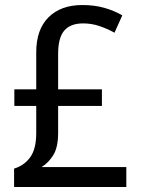

<svg xmlns="http://www.w3.org/2000/svg" viewBox="-20 -794 560 763"><path d="M307 -774Q355 -774 394 -763Q433 -752 466 -733L435 -664Q406 -680 375 -690.5Q344 -701 310 -701Q260 -701 235.5 -672.5Q211 -644 211 -580V-439H385V-373H211V-266Q211 -209 192 -178Q173 -147 145 -130H482V-51H36V-124Q76 -136 100 -169Q124 -202 124 -265V-373H37V-439H124V-586Q124 -677 173 -725.5Q222 -774 307 -774Z"/></svg>

Font: Noto Sans Tamil UI SemiCondensed
Style: Regular
Weight: 400
Width: 4
Designer: Jelle Bosma - Monotype Design Team
Foundry: Monotype Imaging Inc.
Version: Version 2.004; ttfautohint (v1.8.4.7-5d5b)